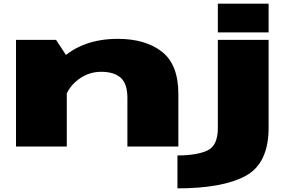

<svg xmlns="http://www.w3.org/2000/svg" viewBox="-20 -805 1601 1055"><path d="M68 0H347V-496L288 -586H68ZM680 0H960V-288.5Q960 -450.5 869.5 -521Q779 -591.5 628 -591.5Q431 -591.5 314 -477.8Q197 -364 197 -302.5L332 -220.5Q332 -298.5 394 -354.5Q456 -410.5 536 -410.5Q607 -410.5 643.5 -377.5Q680 -344.5 680 -267.5ZM955 230Q1203 230 1329.5 161.5Q1456 93 1456 -104V-586H1177V-101Q1177 -5 1119.5 22Q1062 49 955 49ZM1177 -785V-627H1456V-785Z"/></svg>

Font: Anybody ExtraExpanded Black
Style: Regular
Weight: 900
Width: 8
Version: Version 1.113;gftools[0.9.25]